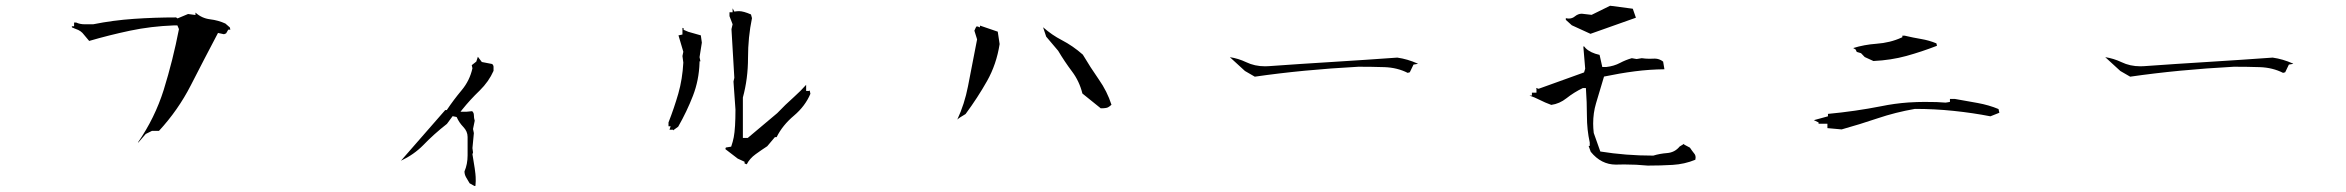

<svg xmlns="http://www.w3.org/2000/svg" viewBox="-20 -652 8040 658"><path d="M575.2 -564.9H587.9L593.3 -552.2Q572.8 -446.3 541 -343.8Q510.7 -247.6 452.6 -163.6L454.6 -164.1L479.5 -192.9L501 -203.6H524.9Q590.3 -274.4 633.8 -359.4Q679.7 -449.2 727.1 -539.1L747.6 -534.7L754.9 -537.6L762.2 -550.3H769.5L767.6 -558.1L752.4 -571.3Q728 -582.5 699.7 -585.9Q671.4 -589.4 649.9 -608.9V-600.6L624.5 -604L588.4 -588.9L583.5 -592.3Q510.3 -592.3 439 -587.4Q367.7 -582.5 299.3 -568.8H269.5Q254.4 -568.8 241.2 -574.7H233.9V-562H226.1L226.6 -558.1L239.7 -552.7Q257.8 -546.9 267.6 -533.2Q275.9 -522.5 285.6 -511.7Q354 -531.7 425.8 -546.9Q497.6 -562 575.2 -564.9Z M1604 -257.8Q1604 -265.6 1598.1 -271L1578.1 -269H1558.1L1564 -276.4Q1591.3 -310.5 1624 -341.8Q1655.3 -372.6 1671.4 -409.2V-422.9Q1671.4 -428.2 1667 -432.6L1631.3 -439.5L1617.7 -457.5L1612.3 -440.9L1596.7 -428.7L1599.1 -418Q1589.8 -376 1562.3 -343Q1534.7 -310.1 1511.2 -274.9H1505.9L1354 -101.1Q1398.4 -122.1 1430.2 -154.3Q1466.8 -192.4 1511.7 -227.5L1531.2 -253.9L1544.9 -251Q1549.8 -240.2 1555.2 -232.4Q1560.5 -224.6 1567.9 -216.8Q1582.5 -201.7 1582.5 -182.6Q1582.5 -180.2 1582.5 -177.7V-119.6Q1582.5 -89.4 1571.8 -64.5Q1571.8 -53.7 1577.6 -43.9Q1583.5 -34.2 1589.4 -23.9L1606 -14.6L1609.4 -15.1Q1610.4 -25.4 1610.4 -31.7Q1610.4 -38.1 1610.1 -45.9Q1609.9 -53.7 1606.9 -75Q1604 -96.2 1599.1 -123.5L1601.1 -129.4L1599.1 -144.5L1604 -195.8L1601.1 -210L1606.9 -238.3Q1604 -247.1 1604 -257.8Z M2525.9 -317.9Q2543.5 -382.3 2543.5 -453.4Q2543.5 -524.4 2557.1 -589.8L2553.7 -602.5Q2527.8 -613.8 2512.7 -613.8Q2506.3 -613.8 2496.6 -612.3L2490.7 -623.5V-609.9H2480V-596.7L2490.7 -568.8L2486.8 -552.2L2496.6 -385.3L2493.7 -372.6L2500.5 -276.4Q2500.5 -212.4 2494.6 -181.6Q2491.7 -166.5 2485.8 -149.4L2467.8 -146.5L2466.3 -143.6V-140.6L2508.3 -108.4L2531.7 -97.7V-91.8L2539.1 -88.9Q2549.3 -108.9 2569.6 -123.5Q2589.8 -138.2 2609.4 -150.9L2635.7 -182.1H2637.7H2641.6Q2661.6 -222.7 2701.2 -255.9Q2739.7 -288.6 2757.3 -330.6L2754.9 -342.3L2752.9 -340.3H2742.7V-361.3Q2724.6 -340.8 2701.2 -319.8Q2670.9 -293 2643.6 -264.2L2542.5 -179.2H2541H2525.9ZM2274.4 -207.5H2286.6V-205.1L2304.2 -217.8Q2334 -270 2354.7 -323.5Q2375.5 -377 2377.4 -437.5V-441.9H2380.4L2377.4 -456.1L2385.3 -505.9L2381.8 -530.8L2338.9 -543L2322.8 -549.8V-555.2L2318.8 -556.6V-533.7L2305.2 -530.8L2321.8 -474.6L2318.8 -460L2321.8 -437.5Q2318.8 -380.9 2304.7 -331.5Q2290.5 -282.2 2271 -232.4V-219.2H2278.3Z M3338.4 -564V-558.1L3332.5 -560.5Q3329.1 -561.5 3328.6 -561.5Q3326.7 -561.5 3326.2 -561Q3324.7 -559.6 3319.3 -546.9L3328.6 -517.1Q3313 -437.5 3297.4 -356.4Q3285.6 -295.4 3260.7 -242.2Q3267.1 -248.5 3289.1 -261.2Q3330.6 -317.4 3362.8 -374.5Q3395 -431.6 3405.8 -501L3399.4 -543.5L3339.4 -564ZM3689.5 -331.5 3752.4 -280.8Q3771 -280.8 3777.3 -284.2Q3782.7 -287.1 3789.1 -293Q3774.4 -338.9 3745.8 -379.6Q3717.3 -420.4 3690.9 -464.8Q3657.2 -494.6 3618.7 -514.6Q3585.4 -531.7 3554.7 -558.6L3565.4 -526.4L3606.4 -478Q3628.4 -440.9 3653.8 -407.2Q3679.2 -373.5 3689.5 -331.5Z M4280.3 -389.2Q4445.3 -413.1 4635.7 -423.3Q4680.7 -423.3 4724.6 -421.9Q4768.6 -420.4 4804.2 -402.3L4811.5 -404.3L4824.2 -430.7L4838.9 -433.1L4838.4 -434.1Q4803.7 -449.7 4768.6 -454.6Q4660.2 -446.8 4548.6 -439.9Q4437 -433.1 4328.6 -425.3Q4321.8 -424.8 4315.4 -424.8Q4279.8 -424.8 4250.5 -439Q4223.6 -451.7 4194.8 -456.1L4246.6 -408.7Z M5517.6 -87.9 5546.4 -88.4Q5587.9 -88.4 5627 -84.5Q5670.9 -84.5 5712.2 -86.9Q5753.4 -89.4 5790 -104.5Q5791 -108.4 5791 -111.8Q5791 -120.6 5786.1 -126Q5778.3 -135.7 5771.5 -146L5751.5 -156.7V-159.2L5736.3 -149.9Q5719.7 -129.4 5692.9 -127.4Q5668 -125.5 5646 -118.7H5645.5Q5551.3 -118.7 5464.4 -132.8L5441.9 -196.3Q5439.9 -213.4 5439.9 -228.5Q5439.9 -265.1 5449.7 -297.9Q5463.4 -343.3 5477.1 -389.6Q5531.2 -400.9 5582 -407.5Q5632.8 -414.1 5684.1 -414.6L5679.7 -440.9Q5666.5 -451.2 5650.9 -451.2Q5648.9 -451.2 5644.8 -450.9Q5640.6 -450.7 5630.4 -450.7Q5620.1 -450.7 5606.4 -452.6L5588.9 -449.7L5572.3 -452.6Q5551.8 -446.8 5532.2 -436.5Q5511.2 -425.3 5484.9 -422.4H5484.4H5471.2L5461.9 -463.9Q5430.7 -470.7 5414.1 -486.8Q5411.6 -489.7 5409.2 -492.7H5406.2L5412.6 -416.5L5408.7 -403.8L5252.9 -347.7L5244.6 -350.6L5245.6 -346.2V-334.5H5230V-324.7H5221.2Q5238.8 -318.8 5256.8 -309.6Q5274.9 -300.3 5296.4 -292.5Q5324.7 -296.4 5348.6 -315.4Q5374.5 -335.9 5404.3 -350.1H5415Q5418.5 -301.8 5418.5 -254.6Q5418.5 -207.5 5428.2 -163.6V-151.9H5424.3L5431.6 -131.8Q5467.3 -87.9 5517.6 -87.9ZM5356.4 -588.4Q5351.6 -588.4 5346.2 -589.8V-584L5366.7 -565.4L5430.7 -536.1L5586.4 -591.3L5575.7 -622.1L5498 -632.3L5434.6 -601.1L5400.9 -605Q5388.2 -605 5377 -595.7Q5368.2 -588.4 5356.4 -588.4Z M6543 -278.8Q6609.4 -278.8 6675.3 -272Q6741.2 -265.1 6801.3 -253.4L6832 -265.6L6829.1 -278.3Q6796.4 -292 6757.3 -299.1Q6718.3 -306.2 6679.2 -313H6662.6V-302.7L6647.9 -300.3L6617.2 -302.2Q6599.1 -302.7 6575 -302.7Q6550.8 -302.7 6520 -300.8Q6472.7 -297.4 6427.7 -288.1Q6338.4 -270.5 6244.6 -261.7V-256.8V-253.4L6196.3 -240.2L6212.4 -232.4V-228H6242.7V-212.9L6291.5 -208.5Q6354.5 -226.1 6415 -246.6Q6475.6 -267.1 6542.5 -278.8ZM6499.5 -529.8V-524.4L6497.1 -523.4Q6458 -505.4 6410.2 -502Q6368.7 -499 6331.1 -487.3L6339.4 -482.4L6343.3 -474.1L6357.9 -469.7L6370.6 -456.5L6400.4 -442.9Q6460.9 -445.8 6513.2 -460.2Q6565.4 -474.6 6618.2 -495.1L6616.2 -503.4Q6591.3 -513.7 6564 -518.3Q6536.6 -522.9 6507.3 -529.8Z M7280.3 -389.2Q7445.3 -413.1 7635.7 -423.3Q7680.7 -423.3 7724.6 -421.9Q7768.6 -420.4 7804.2 -402.3L7811.5 -404.3L7824.2 -430.7L7838.9 -433.1L7838.4 -434.1Q7803.7 -449.7 7768.6 -454.6Q7660.2 -446.8 7548.6 -439.9Q7437 -433.1 7328.6 -425.3Q7321.8 -424.8 7315.4 -424.8Q7279.8 -424.8 7250.5 -439Q7223.6 -451.7 7194.8 -456.1L7246.6 -408.7Z"/></svg>

Font: Bakudai
Style: Light
Weight: 300
Version: Version 1.48